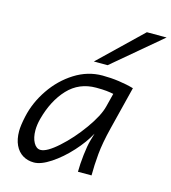

<svg xmlns="http://www.w3.org/2000/svg" viewBox="-114 -856 857 960"><g transform="rotate(15 314.5 -375.5)"><path d="M394.5 -166.5 405.8 -205.6Q379.4 -156.2 333 -105.2Q286.6 -54.2 236.3 -21Q186 12.2 149.4 12.2Q116.7 12.2 91.6 -3.2Q66.4 -18.6 52.2 -48.6Q38.1 -78.6 38.1 -120.6Q38.1 -149.4 48.8 -198.2Q65.4 -274.4 112.1 -343Q158.7 -411.6 226.1 -454.1Q293.5 -496.6 369.6 -496.6Q413.1 -496.6 455.1 -490.7Q497.1 -484.9 532.2 -474.6L476.6 -252.4Q456.1 -170.4 450.7 -111.8Q445.3 -53.2 445.3 0H375Q375 -38.6 380.6 -88.1Q386.2 -137.7 394.5 -166.5ZM354.5 -429.7Q266.6 -429.7 208.7 -368.2Q150.9 -306.6 124 -205.6Q115.7 -173.3 115.7 -146Q115.7 -107.4 129.6 -82.3Q143.6 -57.1 165.5 -57.1Q197.8 -57.1 255.6 -108.9Q313.5 -160.6 364 -231.2Q414.6 -301.8 427.2 -352.1L444.8 -421.9Q428.2 -425.3 408.4 -427.5Q388.7 -429.7 354.5 -429.7ZM629.4 -763.2 380.4 -553.2H309.1L527.3 -763.2Z"/></g></svg>

Font: Lesson One Light
Style: Italic
Weight: 300
Italic angle: -14°
Designer: But Ko, Victor Gaultney, Annie Olsen, Julie Remington, Don Collingsworth, Eric Hays, Becca Hirsbrunner
Version: Version 1.100